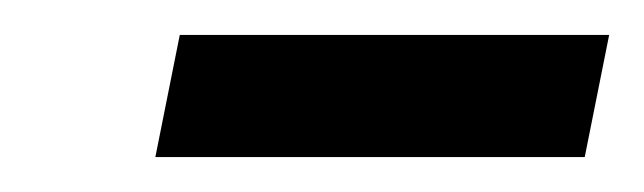

<svg xmlns="http://www.w3.org/2000/svg" viewBox="-20 -665 369 110"><path d="M69 -575 83 -645H329L315 -575Z"/></svg>

Font: Saira ExtraCondensed
Style: Bold Italic
Weight: 700
Width: 2
Italic angle: -12°
Designer: Hector Gatti with collaboration of the Omnibus-Type team
Foundry: Omnibus-Type
Version: Version 1.101